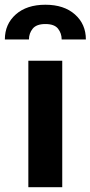

<svg xmlns="http://www.w3.org/2000/svg" viewBox="-53 -782 378 802"><path d="M207 -528.3V0H65.4V-528.3ZM305.7 -617.2H204.6Q204.6 -642.6 189.5 -662.1Q174.3 -681.6 136.7 -681.6Q99.1 -681.6 83.5 -662.1Q67.9 -642.6 67.9 -617.2H-32.7Q-32.7 -681.2 12.9 -721.7Q58.6 -762.2 136.7 -762.2Q214.4 -762.2 260 -721.7Q305.7 -681.2 305.7 -617.2Z"/></svg>

Font: RobotoDEMO
Style: Regular
Weight: 400
Designer: Christian Robertson
Foundry: Google
Version: Version 2.136